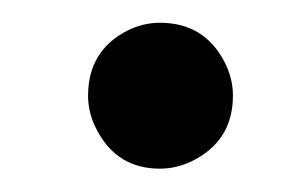

<svg xmlns="http://www.w3.org/2000/svg" viewBox="-20 -427 257 167"><path d="M56.6 -343.8Q56.6 -382.8 90.8 -400.4Q104.5 -407.2 119.1 -407.2Q158.2 -407.2 175.8 -372.1Q182.6 -358.4 182.6 -343.8Q182.6 -304.7 147.5 -287.1Q133.8 -280.3 119.1 -280.3Q82 -280.3 64.5 -313.5Q56.6 -328.1 56.6 -343.8Z"/></svg>

Font: Post No Bills Colombo
Style: Bold
Weight: 700
Designer: Kosala Senevirathne, Siva Puranthara, Lasantha Premarathna, Tharique Azeez
Foundry: Mooniak
Version: Version 1.220 ; ttfautohint (v1.6)